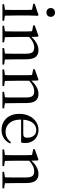

<svg xmlns="http://www.w3.org/2000/svg" viewBox="865 -1592 739 2509"><g transform="rotate(90 1234.5 -337.5)"><path d="M35 0H252V-22L155 -36H135L35 -22ZM106 0H186Q185 -23 184 -61Q183 -99 183 -140Q182 -180 182 -211V-334L186 -463L176 -471L30 -422V-402L107 -387Q109 -357 110 -328Q110 -299 110 -258V-211Q110 -180 110 -140Q109 -99 109 -61Q108 -23 106 0ZM142 -575Q167 -575 184 -590Q200 -605 200 -631Q200 -656 184 -672Q167 -687 142 -687Q119 -687 102 -672Q85 -656 85 -631Q85 -605 102 -590Q119 -575 142 -575Z M316 0H533V-22L437 -36H416L316 -22ZM387 0H467Q466 -23 465 -61Q464 -99 464 -140Q463 -180 463 -211V-357V-359L460 -463L450 -471L312 -422V-402L388 -387Q389 -367 390 -348Q390 -329 391 -308Q391 -286 391 -258V-211Q391 -180 391 -140Q390 -99 390 -61Q389 -23 387 0ZM608 0H824V-22L727 -36H708L608 -22ZM678 0H758Q757 -23 757 -61Q756 -98 756 -139Q755 -179 755 -211V-304Q755 -395 725 -433Q694 -471 634 -471Q599 -471 565 -456Q531 -441 502 -417Q473 -392 451 -365H446L456 -343Q482 -367 506 -383Q529 -399 553 -407Q576 -415 600 -415Q644 -415 663 -392Q682 -368 682 -302V-211Q682 -179 682 -139Q681 -98 681 -61Q680 -23 678 0Z M888 0H1105V-22L1009 -36H988L888 -22ZM959 0H1039Q1038 -23 1037 -61Q1036 -99 1036 -140Q1035 -180 1035 -211V-357V-359L1032 -463L1022 -471L884 -422V-402L960 -387Q961 -367 962 -348Q962 -329 963 -308Q963 -286 963 -258V-211Q963 -180 963 -140Q962 -99 962 -61Q961 -23 959 0ZM1180 0H1396V-22L1299 -36H1280L1180 -22ZM1250 0H1330Q1329 -23 1329 -61Q1328 -98 1328 -139Q1327 -179 1327 -211V-304Q1327 -395 1297 -433Q1266 -471 1206 -471Q1171 -471 1137 -456Q1103 -441 1074 -417Q1045 -392 1023 -365H1018L1028 -343Q1054 -367 1078 -383Q1101 -399 1125 -407Q1148 -415 1172 -415Q1216 -415 1235 -392Q1254 -368 1254 -302V-211Q1254 -179 1254 -139Q1253 -98 1253 -61Q1252 -23 1250 0Z M1680 12Q1720 12 1753 -1Q1786 -13 1812 -38Q1837 -62 1855 -100L1839 -111Q1813 -78 1780 -60Q1746 -41 1700 -41Q1654 -41 1619 -65Q1583 -88 1563 -132Q1543 -175 1543 -236Q1543 -311 1563 -356Q1582 -401 1613 -422Q1644 -442 1677 -442Q1709 -442 1732 -428Q1755 -413 1768 -386Q1780 -359 1780 -322Q1780 -298 1769 -285Q1758 -272 1726 -272H1497V-244H1842Q1845 -254 1847 -267Q1849 -280 1849 -296Q1849 -351 1826 -390Q1803 -429 1764 -450Q1725 -471 1677 -471Q1621 -471 1573 -440Q1525 -409 1497 -353Q1468 -296 1468 -221Q1468 -148 1495 -96Q1522 -44 1571 -16Q1619 12 1680 12Z M1933 0H2150V-22L2054 -36H2033L1933 -22ZM2004 0H2084Q2083 -23 2082 -61Q2081 -99 2081 -140Q2080 -180 2080 -211V-357V-359L2077 -463L2067 -471L1929 -422V-402L2005 -387Q2006 -367 2007 -348Q2007 -329 2008 -308Q2008 -286 2008 -258V-211Q2008 -180 2008 -140Q2007 -99 2007 -61Q2006 -23 2004 0ZM2225 0H2441V-22L2344 -36H2325L2225 -22ZM2295 0H2375Q2374 -23 2374 -61Q2373 -98 2373 -139Q2372 -179 2372 -211V-304Q2372 -395 2342 -433Q2311 -471 2251 -471Q2216 -471 2182 -456Q2148 -441 2119 -417Q2090 -392 2068 -365H2063L2073 -343Q2099 -367 2123 -383Q2146 -399 2170 -407Q2193 -415 2217 -415Q2261 -415 2280 -392Q2299 -368 2299 -302V-211Q2299 -179 2299 -139Q2298 -98 2298 -61Q2297 -23 2295 0Z"/></g></svg>

Font: Source Serif 4 48pt
Style: Regular
Weight: 400
Designer: Frank Grie√ühammer
Foundry: Adobe Systems Incorporated
Version: Version 4.004;hotconv 1.0.116;makeotfexe 2.5.65601